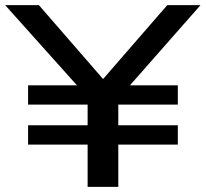

<svg xmlns="http://www.w3.org/2000/svg" viewBox="-25 -725 798 745"><path d="M315 0V-164H84V-239H315V-319H84V-394H291L287 -379L-5 -705H126L384 -408H366L624 -705H753L466 -379L462 -394H665V-319H434V-239H665V-164H434V0Z"/></svg>

Font: Nunito Sans 10pt Expanded SemiBold
Style: Regular
Weight: 600
Width: 7
Designer: Vernon Adams
Foundry: Vernon Adams
Version: Version 3.101;gftools[0.9.27]